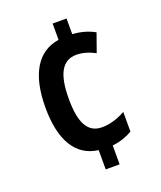

<svg xmlns="http://www.w3.org/2000/svg" viewBox="-136 -811 762 908"><g transform="rotate(-20 244.5 -357.0)"><path d="M308 -645V-724H238V-642C129 -626 70 -529 70 -362C70 -197 127 -101 238 -87V10H308V-85C346 -89 380 -101 409 -118V-217C371 -196 332 -183 291 -183C222 -183 188 -237 188 -363C188 -489 222 -547 293 -547C321 -547 354 -538 386 -521L419 -614C389 -631 350 -643 308 -645Z"/></g></svg>

Font: Noto Sans Thai Cond SemBd
Style: Regular
Weight: 600
Width: 3
Designer: Monotype Design Team
Foundry: Monotype Imaging Inc.
Version: Version 2.002